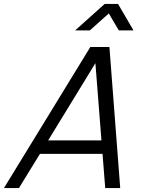

<svg xmlns="http://www.w3.org/2000/svg" viewBox="-126 -960 779 980"><path d="M257.8 -805H332.8L429.4 -891.5L480.3 -805H555.3L476.4 -940H408.4ZM411.1 0H487.6L432.5 -720H335L-105.9 0H-29.4L77.8 -174.5H397.3ZM119.8 -243.5 360.9 -637.5 391.8 -243.5Z"/></svg>

Font: Manrope
Style: RegularItalic
Weight: 400
Italic angle: -15°
Designer: Mikhail Sharanda
Foundry: Mikhail Sharanda
Version: Version 4.502;hotconv 1.0.109;makeotfexe 2.5.65596